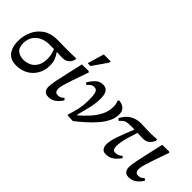

<svg xmlns="http://www.w3.org/2000/svg" viewBox="10 -1327 1966 1966"><g transform="rotate(45 993.0 -343.5)"><path d="M196 14Q142 14 109 -4.5Q76 -23 59 -52.5Q42 -82 35.5 -115Q29 -148 29 -177Q29 -255 60 -322Q91 -389 152 -430.5Q213 -472 305 -472Q333 -472 372.5 -471Q412 -470 444 -470Q494 -470 522.5 -471Q551 -472 574 -473L580 -460Q576 -443 565 -423.5Q554 -404 531.5 -390Q509 -376 471 -376Q455 -376 435 -377Q415 -378 393 -379V-374Q417 -340 428.5 -306.5Q440 -273 440 -233Q440 -160 407.5 -104Q375 -48 319.5 -17Q264 14 196 14ZM348 -379Q329 -379 312 -379.5Q295 -380 284 -380Q229 -380 183.5 -359.5Q138 -339 110.5 -299Q83 -259 83 -200Q83 -134 118 -107Q153 -80 204 -80Q248 -80 286.5 -98.5Q325 -117 349 -157.5Q373 -198 373 -264Q373 -301 365.5 -328.5Q358 -356 348 -379Z M653 9Q615 9 598 -12.5Q581 -34 581 -68Q581 -101 593.5 -163.5Q606 -226 624.5 -305.5Q643 -385 662 -470L759 -472L770 -462Q733 -357 710.5 -291.5Q688 -226 677 -187Q666 -148 666 -122Q666 -103 675 -87.5Q684 -72 710 -72Q737 -72 751.5 -82Q766 -92 779 -102L796 -84Q769 -42 735 -16.5Q701 9 653 9ZM736 -521H695L748 -701H850L845 -678Z M1007 5 926 2V-14Q941 -59 956 -120.5Q971 -182 971 -263Q971 -326 961.5 -361.5Q952 -397 917 -397Q893 -397 875.5 -385Q858 -373 843 -354L822 -369Q846 -412 880 -445.5Q914 -479 963 -479Q985 -479 1004 -469Q1023 -459 1034.5 -432.5Q1046 -406 1046 -358Q1046 -288 1028 -215Q1010 -142 992 -72L999 -69Q1044 -108 1090 -157.5Q1136 -207 1167 -266Q1198 -325 1198 -391Q1198 -420 1193 -437Q1188 -454 1182 -465L1193 -479Q1212 -479 1236 -470Q1260 -461 1277.5 -439Q1295 -417 1295 -377Q1295 -326 1270 -275Q1245 -224 1202.5 -175Q1160 -126 1109 -80.5Q1058 -35 1007 5Z M1483 8Q1449 8 1433 -14Q1417 -36 1417 -70Q1417 -121 1444 -197.5Q1471 -274 1514 -379Q1496 -380 1481.5 -380Q1467 -380 1460 -380Q1426 -380 1405.5 -375.5Q1385 -371 1370.5 -360Q1356 -349 1339 -328L1315 -344Q1347 -410 1398.5 -441Q1450 -472 1514 -472Q1550 -472 1585 -470Q1620 -468 1651 -468Q1677 -468 1700.5 -469.5Q1724 -471 1747 -473L1752 -460Q1747 -444 1735 -424Q1723 -404 1700 -389.5Q1677 -375 1641 -375Q1628 -375 1606 -375.5Q1584 -376 1560 -377Q1537 -307 1524 -260.5Q1511 -214 1506.5 -183.5Q1502 -153 1502 -129Q1502 -106 1510 -89Q1518 -72 1542 -72Q1573 -72 1589.5 -82.5Q1606 -93 1619 -102L1636 -86Q1618 -62 1597.5 -40.5Q1577 -19 1549.5 -5.5Q1522 8 1483 8Z M1817 9Q1779 9 1762 -12.5Q1745 -34 1745 -68Q1745 -101 1757.5 -163.5Q1770 -226 1788.5 -305.5Q1807 -385 1826 -470L1923 -472L1934 -462Q1897 -357 1874.5 -291.5Q1852 -226 1841 -187Q1830 -148 1830 -122Q1830 -103 1839 -87.5Q1848 -72 1874 -72Q1901 -72 1915.5 -82Q1930 -92 1943 -102L1960 -84Q1933 -42 1899 -16.5Q1865 9 1817 9Z"/></g></svg>

Font: STIX Two Text Medium
Style: Italic
Weight: 500
Italic angle: -12°
Designer: Ross Mills, John Hudson & Paul Hanslow, Tiro Typeworks Ltd; with prior portions MicroPress Inc. and Coen Hoffman, Elsevi
Foundry: Tiro Typeworks Ltd
Version: Version 2.13 b171